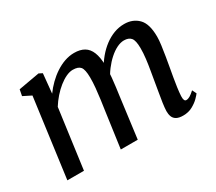

<svg xmlns="http://www.w3.org/2000/svg" viewBox="-110 -789 1147 1019"><g transform="rotate(-30 464.0 -279.0)"><path d="M224.7 -557.4 213.1 -438.8Q231.9 -465 255.7 -488.4Q279.5 -511.8 306.8 -529.8Q334 -547.8 363 -557.9Q392.1 -568 421.6 -568Q458.3 -568 482.6 -553.7Q507 -539.4 519.4 -508.5Q531.9 -477.7 532.8 -427.2Q533 -422.1 532.8 -416.6Q532.7 -411.1 532.4 -405.6Q532.2 -400 531.5 -394L515.5 -415.3Q533.1 -448 556.3 -475.8Q579.5 -503.5 606.9 -524.2Q634.3 -544.9 664.9 -556.5Q695.6 -568 728.3 -568Q780.5 -568 813.7 -534.7Q847 -501.5 847 -422.1Q847 -401.7 843 -371.2Q839 -340.8 833.5 -307.9Q828 -275 823 -247Q818.5 -221.7 813.4 -192.9Q808.3 -164.2 804.5 -136.2Q800.6 -108.2 799.3 -85.4Q798.6 -68.5 802.1 -60.8Q805.6 -53.1 813.1 -53.1Q824 -53.1 835.7 -59.9Q847.3 -66.7 865 -82.8L877.6 -57.2Q872.8 -50.1 856.9 -33.9Q841.1 -17.8 815.9 -3.9Q790.7 10 758.1 10Q732.3 10 717.6 1.7Q702.9 -6.6 697.2 -21.3Q691.5 -36 691.8 -55.2Q692.5 -75.9 696.6 -104.2Q700.7 -132.5 706.2 -163.3Q711.7 -194.1 716.2 -222.7Q720.7 -249.8 726.4 -282.9Q732.2 -316 736.3 -350Q740.4 -383.9 740.2 -413.4Q740.1 -460.6 726.3 -476.9Q712.5 -493.2 683.6 -493.2Q663.1 -493.2 639.7 -481.8Q616.4 -470.3 593.2 -449.6Q570 -428.9 549.5 -401.8Q528.9 -374.6 514 -343.2L533.3 -403.6Q532.3 -380.3 529.5 -352.9Q526.8 -325.5 523.3 -298.3Q519.9 -271.1 516.4 -247L484.3 0H380.4L411.1 -220.5Q415.3 -248.6 419.9 -282.2Q424.5 -315.7 427.7 -349.6Q430.9 -383.5 430.7 -412.5Q430.3 -461.6 417 -477.7Q403.8 -493.9 370.7 -493.9Q351.6 -493.9 329.5 -483.7Q307.4 -473.5 284.7 -455.3Q262 -437.2 241.3 -413.6Q220.5 -390 203.9 -363.4L154.7 0H53L117.7 -482.5L68.1 -507.4L75.4 -545.1L203.9 -568Z"/></g></svg>

Font: Merriweather 7pt Light
Style: Italic
Weight: 300
Italic angle: -7.8°
Designer: Eben Sorkin
Foundry: Eben Sorkin
Version: Version 2.200;gftools[0.9.31]